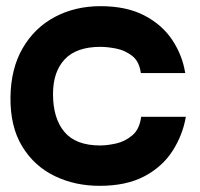

<svg xmlns="http://www.w3.org/2000/svg" viewBox="-20 -593 648 623"><path d="M303 10Q223 10 157 -22Q91 -54 52 -118Q13 -182 14 -277Q15 -370 53.5 -436.5Q92 -503 158 -538Q224 -573 306 -573Q391 -573 449 -542.5Q507 -512 539.5 -462.5Q572 -413 581 -356H437Q432 -394 408.5 -412Q385 -430 356.5 -435.5Q328 -441 306 -441Q228 -441 190 -400.5Q152 -360 152 -288Q152 -209 189 -165Q226 -121 305 -121Q328 -121 357 -127.5Q386 -134 409.5 -154Q433 -174 438 -214H583Q573 -155 540 -103.5Q507 -52 448.5 -21Q390 10 303 10Z"/></svg>

Font: Darker Grotesque Black
Style: Regular
Weight: 900
Designer: Gabriel Lam
Foundry: TypeRant
Version: Version 1.000;gftools[0.9.28]